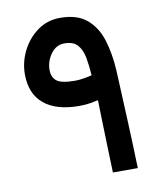

<svg xmlns="http://www.w3.org/2000/svg" viewBox="-76 -710 652 771"><g transform="rotate(-10 250.5 -324.0)"><path d="M42.5 -449.2Q42.5 -498.5 65.2 -544.2Q87.9 -589.8 128.2 -619.1Q168.5 -648.4 220.7 -648.4Q290 -648.4 329.3 -615.2Q368.7 -582 386 -525.9Q403.3 -469.7 407.2 -400.9Q412.6 -285.2 416.7 -191.4Q420.9 -97.7 423.8 0H322.3Q321.3 -25.9 320.1 -64.2Q318.8 -102.5 317.6 -145.3Q316.4 -188 315.2 -227.8Q314 -267.6 313.5 -296.4Q301.3 -293.5 281.5 -290Q261.7 -286.6 235.8 -286.6Q142.1 -286.6 92.3 -328.4Q42.5 -370.1 42.5 -449.2ZM220.2 -544.4Q186.5 -544.4 164.8 -514.6Q143.1 -484.9 143.1 -449.2Q143.1 -419.4 162.4 -404.3Q181.6 -389.2 237.3 -389.2Q252.9 -389.2 273.4 -392.6Q293.9 -396 305.7 -399.4Q303.2 -439 297.1 -471.9Q291 -504.9 273.7 -524.7Q256.3 -544.4 220.2 -544.4Z"/></g></svg>

Font: Vazir Medium FD-WOL
Style: Medium-FD-WOL
Weight: 500
Designer: Saber Rastikerdar
Foundry: Saber Rastikerdar
Version: Version 30.0.0